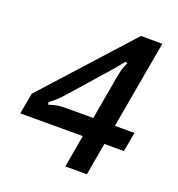

<svg xmlns="http://www.w3.org/2000/svg" viewBox="-137 -875 914 987"><g transform="rotate(20 320.0 -381.5)"><path d="M448 0H330L361 -177H19L40 -292L466 -763H583L498 -283H605L586 -177H479ZM139 -268Q166 -277 185 -280Q204 -283 226 -283H380L422 -522Q427 -549 431.5 -565Q436 -581 448 -607L436 -611Q409 -576 379 -542L209 -349Q179 -314 135 -280Z"/></g></svg>

Font: Open Sauce Sans Medium Italic
Style: Regular
Weight: 500
Italic angle: -10°
Designer: Alfredo Marco Pradil
Foundry: Creative Sauce Fz LLC
Version: Version 1.477